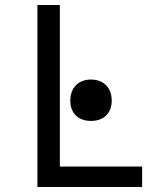

<svg xmlns="http://www.w3.org/2000/svg" viewBox="-20 -750 640 770"><path d="M550 0V-82H220V-730H130V0ZM345 -265C396 -265 428 -296 428 -346C428 -398 396 -431 345 -431C294 -431 262 -398 262 -346C262 -296 294 -265 345 -265Z"/></svg>

Font: Tekne LDO
Style: Regular
Weight: 400
Monospace: yes
Designer: Alessio Laiso, Mario Rullo, Paolo Rosset
Foundry: Alessio Laiso
Version: Version 1.000;hotconv 1.0.109;makeotfexe 2.5.65596